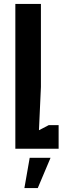

<svg xmlns="http://www.w3.org/2000/svg" viewBox="-20 -756 342 976"><path d="M58 0H278V-120H228L178 -94L188 -314V-736H58ZM104 200H172L237 46H131Z"/></svg>

Font: Pescante Normal
Style: Regular
Weight: 400
Designer: Ariel Martín Pérez
Foundry: Tunera Type Foundry
Version: Version 1.000;FEAKit 1.0